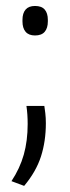

<svg xmlns="http://www.w3.org/2000/svg" viewBox="-20 -474 228 628"><path d="M66.5 -127.5H125Q126.5 -119 128.2 -103.8Q130 -88.5 130 -71Q130 -12 114 37.8Q98 87.5 59 134L17.5 118.5Q45 77 57.8 31.8Q70.5 -13.5 70.5 -68.5Q70.5 -84 69.5 -98.8Q68.5 -113.5 66.5 -127.5ZM94.5 -358Q74 -358 63.8 -370Q53.5 -382 53.5 -404V-409Q53.5 -431 63.8 -442.8Q74 -454.5 94.5 -454.5Q116 -454.5 126.2 -442.8Q136.5 -431 136.5 -409V-404Q136.5 -382 126.2 -370Q116 -358 94.5 -358Z"/></svg>

Font: Anek Kannada Light
Style: Regular
Weight: 300
Designer: Vaishnavi Murthy, Maithili Shingre (Kannada) & Yesha Goshar (Latin)
Foundry: Ek Type
Version: Version 1.003